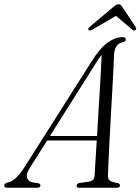

<svg xmlns="http://www.w3.org/2000/svg" viewBox="-64 -882 660 902"><path d="M75 -91.5Q57 -62.5 63.8 -45.2Q70.5 -28 92.5 -24.5L114.5 -21.5Q126 -18.5 126 -11Q126 0 110.5 0H-28Q-44.5 0 -44.5 -11Q-44 -20 -27 -25Q8.5 -30.5 49.5 -94.5L368 -596Q406 -656.5 441.8 -682Q477.5 -707.5 510.5 -707.5Q527 -707.5 527 -696.5Q527 -687 514.5 -684Q496.5 -681.5 485.2 -667.5Q474 -653.5 472 -627Q471.5 -607.5 469.2 -563.5Q467 -519.5 463.8 -461.8Q460.5 -404 457 -341.2Q453.5 -278.5 450.5 -220.5Q447.5 -162.5 445.5 -118.8Q443.5 -75 443 -56Q443 -41.5 451.5 -34.2Q460 -27 490.5 -21.5Q499.5 -19 499.5 -11Q499.5 0 486 0H307Q295.5 0 296 -10Q296 -18 306 -21.5L357.5 -29.5Q379 -34.5 380.5 -57Q381.5 -77 384.2 -121.2Q387 -165.5 390.5 -222H157.5ZM384 -581.5 170.5 -243H392Q395 -295 398.2 -350.5Q401.5 -406 404.8 -458.5Q408 -511 410.2 -554Q412.5 -597 413.5 -624Q407.5 -616.5 400 -606Q392.5 -595.5 384 -581.5ZM571 -740Q565 -735.5 557 -743L481 -807.5L370.5 -743Q357.5 -735 352 -741Q347 -746.5 356.5 -755L467 -848Q475 -854.5 480.5 -858.2Q486 -862 492.5 -862Q499.5 -862 503.5 -858.2Q507.5 -854.5 511.5 -848L574 -754Q579 -745.5 571 -740Z"/></svg>

Font: Fraunces 144pt S050 Light
Style: Italic
Weight: 300
Italic angle: -16°
Version: Version 1.000; ttfautohint (v1.8.3)